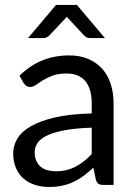

<svg xmlns="http://www.w3.org/2000/svg" viewBox="-20 -736 537 764"><path d="M345 -228Q283.5 -226 240.2 -218.2Q197 -210.5 169.8 -198Q142.5 -185.5 130.2 -168.5Q118 -151.5 118 -130.5Q118 -110.5 124.5 -96Q131 -81.5 142.2 -72.2Q153.5 -63 168.8 -58.8Q184 -54.5 201.5 -54.5Q225 -54.5 244.5 -59.2Q264 -64 281.2 -73Q298.5 -82 314.2 -94.5Q330 -107 345 -123ZM57.5 -435Q99.5 -475.5 148 -495.5Q196.5 -515.5 255.5 -515.5Q298 -515.5 331 -501.5Q364 -487.5 386.5 -462.5Q409 -437.5 420.5 -402Q432 -366.5 432 -324V0H392.5Q379.5 0 372.5 -4.2Q365.5 -8.5 361.5 -21L351.5 -69Q331.5 -50.5 312.5 -36.2Q293.5 -22 272.5 -12.2Q251.5 -2.5 227.8 2.8Q204 8 175 8Q145.5 8 119.5 -0.2Q93.5 -8.5 74.2 -25Q55 -41.5 43.8 -66.8Q32.5 -92 32.5 -126.5Q32.5 -156.5 49 -184.2Q65.5 -212 102.5 -233.5Q139.5 -255 199 -268.8Q258.5 -282.5 345 -284.5V-324Q345 -383 319.5 -413.2Q294 -443.5 245 -443.5Q212 -443.5 189.8 -435.2Q167.5 -427 151.2 -416.8Q135 -406.5 123.2 -398.2Q111.5 -390 100 -390Q91 -390 84.5 -394.8Q78 -399.5 73.5 -406.5ZM397.5 -584.5H338Q332.5 -584.5 326.8 -586.5Q321 -588.5 315.5 -594L254 -660Q249.5 -664 246 -669.5Q243.5 -667 241.5 -664.5Q239.5 -662 237.5 -660L175.5 -594Q165 -584.5 153 -584.5H91.5L203 -716.5H286Z"/></svg>

Font: TypoPRO Lato
Style: Regular
Weight: 400
Designer: Lukasz Dziedzic with Adam Twardoch and Botio Nikoltchev
Foundry: tyPoland Lukasz Dziedzic
Version: Version 2.010; 2014-09-01; http://www.latofonts.com/